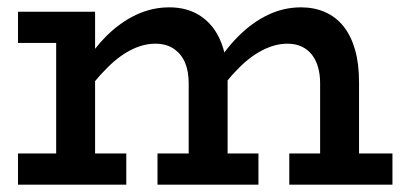

<svg xmlns="http://www.w3.org/2000/svg" viewBox="-20 -503 1100 523"><path d="M29 -386V-471H239V-370Q253 -388 269 -404Q307 -442 350.5 -462.5Q394 -483 441 -483Q478 -483 507 -470Q536 -457 557 -431.5Q578 -406 589 -368Q590 -364 591 -360Q609 -384 629 -404Q667 -442 710 -462.5Q753 -483 800 -483Q836 -483 865.5 -470Q895 -457 915.5 -431.5Q936 -406 947 -368Q958 -330 958 -279V-85H1049V0H768V-85H852V-276Q852 -300 846.5 -319.5Q841 -339 830 -353.5Q819 -368 802 -376Q785 -384 763 -384Q729 -384 693.5 -365.5Q658 -347 625 -312Q612 -299 600 -284Q600 -282 600 -279V-85H684V0H409V-85H494V-276Q494 -309 484 -332.5Q474 -356 453.5 -370Q433 -384 403 -384Q369 -384 334 -365.5Q299 -347 266 -312Q252 -298 239 -282V-85H324V0H29V-85H133V-386Z"/></svg>

Font: BioRhyme ExtraBold Medium
Style: Regular
Weight: 500
Version: Version 1.600;gftools[0.9.33]